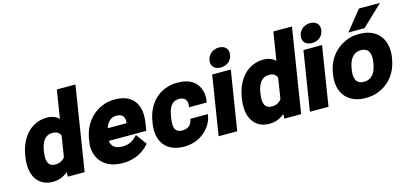

<svg xmlns="http://www.w3.org/2000/svg" viewBox="-66 -1197 3494 1654"><g transform="rotate(-15 1681.5 -370.0)"><path d="M69 -258C57 -181 66 -114 95 -67C122 -24 169 10 244 10C300 10 343 -10 379 -40L378 0H528L647 -750H481L441 -498C417 -522 382 -538 332 -538C297 -538 265 -531 235 -517C144 -476 88 -383 70 -267ZM235 -258 236 -268C248 -341 278 -398 346 -398C388 -398 407 -382 418 -356L389 -171C371 -146 344 -129 302 -129C235 -129 223 -185 235 -258Z M635 -246C629 -211 629 -179 637 -148C659 -56 736 10 868 10C970 10 1048 -31 1100 -90L1108 -98L1037 -195L1026 -183C996 -150 956 -129 900 -129C835 -129 804 -159 799 -206H1133L1144 -275C1169 -430 1104 -538 940 -538C900 -538 863 -531 829 -517C730 -478 657 -387 638 -264ZM818 -314C835 -364 864 -399 917 -399C971 -399 995 -369 986 -314Z M1203 -257C1197 -221 1196 -185 1201 -153C1217 -58 1286 10 1416 10C1484 10 1545 -13 1588 -47C1629 -79 1671 -131 1681 -196L1683 -208H1526L1524 -196C1514 -153 1484 -129 1436 -129C1363 -129 1357 -182 1369 -258L1371 -270C1383 -345 1408 -399 1478 -399C1525 -399 1551 -368 1543 -320L1541 -307H1699L1701 -320C1706 -353 1705 -382 1697 -410C1676 -488 1610 -538 1502 -538C1337 -538 1230 -429 1205 -270Z M1816 -652C1807 -598 1844 -567 1895 -567C1947 -567 1992 -599 2000 -652C2008 -705 1974 -738 1922 -738C1870 -738 1824 -703 1816 -652ZM1723 0H1889L1973 -528H1807Z M2000 -258C1988 -181 1997 -114 2026 -67C2053 -24 2100 10 2175 10C2231 10 2274 -10 2310 -40L2309 0H2459L2578 -750H2412L2372 -498C2348 -522 2313 -538 2263 -538C2228 -538 2196 -531 2166 -517C2075 -476 2019 -383 2001 -267ZM2166 -258 2167 -268C2179 -341 2209 -398 2277 -398C2319 -398 2338 -382 2349 -356L2320 -171C2302 -146 2275 -129 2233 -129C2166 -129 2154 -185 2166 -258Z M2630 -652C2621 -598 2658 -567 2709 -567C2761 -567 2806 -599 2814 -652C2822 -705 2788 -738 2736 -738C2684 -738 2638 -703 2630 -652ZM2537 0H2703L2787 -528H2621Z M2813 -259C2807 -221 2806 -186 2813 -153C2832 -59 2904 10 3034 10C3075 10 3115 4 3150 -11C3249 -50 3320 -137 3339 -260L3341 -269C3347 -307 3346 -342 3340 -375C3321 -469 3250 -538 3120 -538C3079 -538 3041 -532 3006 -517C2907 -478 2833 -391 2814 -268ZM2979 -259 2981 -269C2993 -343 3027 -399 3098 -399C3169 -399 3187 -344 3175 -269L3173 -259C3161 -184 3127 -129 3056 -129C2983 -129 2967 -183 2979 -259ZM3034 -574H3178L3363 -750H3175Z"/></g></svg>

Font: Asimov Pro
Style: UltObl
Weight: 900
Designer: Google
Version: Version 2.000980; 2014